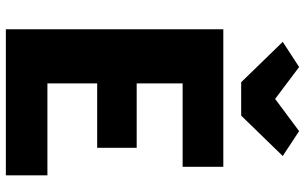

<svg xmlns="http://www.w3.org/2000/svg" viewBox="-213 -829 1042 656"><g transform="rotate(90 308.0 -501.0)"><path d="M80 0V-743H550V-604H265V-447H485V-312H265V-142H579V0ZM261 -804 123 -946 209 -1002 318 -920 428 -1002 513 -946 375 -804Z"/></g></svg>

Font: Koeln Type Sans ExtraBold
Style: Regular
Weight: 800
Designer: Eben Sorkin
Foundry: Eben Sorkin
Version: Version 2.001